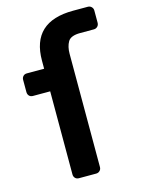

<svg xmlns="http://www.w3.org/2000/svg" viewBox="-113 -805 638 870"><g transform="rotate(-15 205.5 -370.0)"><path d="M147 0Q136 0 129.5 -7Q123 -14 123 -24V-414H42Q31 -414 24.5 -421Q18 -428 18 -439V-496Q18 -506 24.5 -513Q31 -520 42 -520H123V-558Q123 -740 318 -740H387Q397 -740 404 -733Q411 -726 411 -716V-659Q411 -648 404 -641Q397 -634 387 -634H323Q278 -634 265 -611.5Q252 -589 252 -556V-24Q252 -14 245 -7Q238 0 228 0Z"/></g></svg>

Font: Rubik Medium
Style: Regular
Weight: 500
Designer: Hubert and Fischer
Foundry: Hubert and Fischer
Version: Version 2.300; ttfautohint (v1.8.4.7-5d5b);gftools[0.9.30]